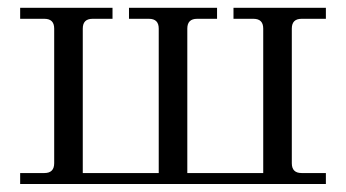

<svg xmlns="http://www.w3.org/2000/svg" viewBox="-20 -459 863 479"><path d="M30.3 0V-27.3H90.8Q115.2 -27.3 115.2 -51.8V-387.7Q115.2 -412.1 90.8 -412.1H30.3V-439.5H260.7V-412.1H210.9Q186.5 -412.1 186.5 -387.7V-27.3H376V-387.7Q376 -412.1 351.6 -412.1H301.8V-439.5H521.5V-412.1H471.7Q447.3 -412.1 447.3 -387.7V-27.3H636.7V-387.7Q636.7 -412.1 612.3 -412.1H562.5V-439.5H793V-412.1H732.4Q708 -412.1 708 -387.7V-51.8Q708 -27.3 732.4 -27.3H793V0Z"/></svg>

Font: Theano Modern
Style: Regular
Weight: 400
Designer: Alexey Kryukov
Version: Version 2.00